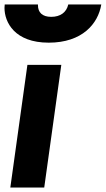

<svg xmlns="http://www.w3.org/2000/svg" viewBox="-40 -835 471 855"><path d="M177 -645C326 -645 397 -729 411 -815H264C256 -780 229 -760 188 -760C148 -760 129 -780 129 -812C129 -813 129 -814 129 -815H-19C-19 -810 -20 -805 -20 -800C-20 -736 25 -645 177 -645ZM157 0 233 -546H82L6 0Z"/></svg>

Font: Plus Jakarta Sans ExtraBold
Style: Italic
Weight: 800
Italic angle: -8°
Designer: Gumpita Rahayu
Foundry: Tokotype
Version: Version 2.071;gftools[0.9.30]